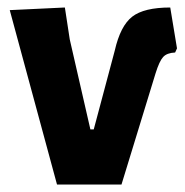

<svg xmlns="http://www.w3.org/2000/svg" viewBox="-20 -492 494 512"><path d="M434 -472 452 -363 447 -352Q425 -351 415 -340Q405 -329 395 -297L304 0H132L6 -465L153 -472L166 -387L221 -147H230L286 -357Q301 -423 332.5 -447.5Q364 -472 434 -472Z"/></svg>

Font: Alegreya Sans SC ExtraBold
Style: Regular
Weight: 800
Designer: Juan Pablo del Peral
Foundry: Huerta Tipografica
Version: Version 2.007